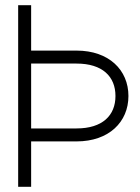

<svg xmlns="http://www.w3.org/2000/svg" viewBox="-20 -720 540 740"><path d="M50 0H100V-175H275C400 -175 475 -250 475 -350C475 -450 400 -525 275 -525H100V-700H50ZM100 -225V-475H275C375 -475 425 -425 425 -350C425 -275 375 -225 275 -225Z"/></svg>

Font: LS-VG5000 Light
Style: Regular
Weight: 400
Designer: Justin Bihan, 2021
Foundry: Justin Bihan, 2021
Version: Version 1.000;Glyphs 3.1.2 (3151)